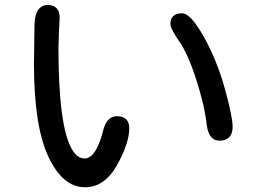

<svg xmlns="http://www.w3.org/2000/svg" viewBox="-20 -726 1040 789"><path d="M727.5 -671.4Q754.4 -671.4 790 -619.1Q803.7 -599.6 819.3 -571.8Q873 -474.6 904.5 -359.6Q936 -244.6 936 -205.1Q936 -176.3 921.4 -161.6Q907.7 -147.9 881.8 -147.9Q862.8 -147.9 850.1 -160.6Q834.5 -176.3 829.6 -212.4Q820.8 -293 785.9 -400.6Q751 -508.3 715.3 -557.6Q680.2 -608.9 680.2 -627.9Q680.2 -648.4 691.4 -659.2Q703.1 -671.4 727.5 -671.4ZM441.9 -245.1Q450.7 -248.5 458.7 -248.5Q466.8 -248.5 472.2 -247.8Q477.5 -247.1 482.4 -245.6Q492.2 -242.2 498.5 -235.8Q511.2 -223.1 511.2 -199.2Q511.2 -138.2 461.4 -48.3Q410.2 43.5 329.1 43.5Q236.8 43.5 177.7 -84.5Q119.6 -210.9 119.6 -462.9L121.6 -612.3Q121.6 -614.3 121.6 -615.7Q121.6 -688.5 157.7 -702.1Q166 -705.6 175.8 -705.6Q199.2 -705.6 212.2 -692.6Q225.1 -679.7 225.1 -653.3L222.2 -595.7L220.2 -530.3Q220.2 -208.5 275.4 -112.8Q297.4 -74.7 328.1 -74.7Q344.2 -74.7 358.4 -88.9Q385.3 -115.7 404.8 -192.9Q416 -234.4 441.9 -245.1Z"/></svg>

Font: YuPearl-Medium
Style: Medium
Weight: 500
Designer: Max Yao
Foundry: Max-Everyday
Version: Version 1.011; ttfautohint (v1.8.3)